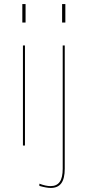

<svg xmlns="http://www.w3.org/2000/svg" viewBox="-20 -717 432 946"><path d="M93 -493H103V0H93ZM90 -697H106V-606H90ZM174 199V188Q205.5 200 229 200Q259.5 200 274.2 179.2Q289 158.5 289 114V-493H299V114Q299 163 282 186Q265 209 230 209Q209 209 174 199ZM286 -697H302V-606H286Z"/></svg>

Font: HK Grotesk Thin
Style: Regular
Weight: 100
Designer: Alfredo Marco Pradil
Foundry: Hanken Design Co.
Version: Version 3.001